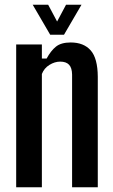

<svg xmlns="http://www.w3.org/2000/svg" viewBox="-20 -787 476 807"><path d="M48 0V-600H156V-541H176Q193.5 -573.5 215.2 -591Q237 -608.5 277 -608.5Q332 -608.5 361.2 -575.2Q390.5 -542 391 -464.5V0H283V-473.5Q282.5 -502 270.2 -515Q258 -528 233 -528Q210 -528 187.8 -514.2Q165.5 -500.5 156 -476V0ZM191 -641 117.5 -767H182.5L220 -696.5L257.5 -767H322.5L249 -641Z"/></svg>

Font: Big Shoulders Display Thin
Style: Bold
Weight: 700
Version: Version 2.002